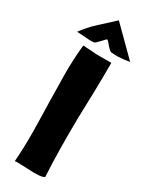

<svg xmlns="http://www.w3.org/2000/svg" viewBox="-255 -964 797 1017"><g transform="rotate(30 144.0 -456.0)"><path d="M57.6 -838.9Q15.6 -800.8 -17.6 -754.9Q14.6 -752.9 32.2 -752Q49.8 -751 58.6 -750Q69.3 -750 74.2 -750Q80.1 -750 88.9 -751Q92.8 -752 99.6 -758.8Q107.4 -765.6 115.2 -774.4Q123 -783.2 129.9 -790Q136.7 -797.9 140.6 -799.8Q146.5 -796.9 153.3 -789.1Q160.2 -781.2 167 -772.5Q174.8 -763.7 181.6 -757.8Q189.5 -751 192.4 -751Q215.8 -748 236.3 -749Q256.8 -750 272.5 -752Q288.1 -753.9 296.9 -755.9Q305.7 -756.8 306.6 -755.9Q252.9 -809.6 143.6 -918Q99.6 -877 57.6 -838.9ZM128.9 -703.1Q106.4 -705.1 87.9 -706.1Q81.1 -706.1 66.4 -707Q51.8 -709 46.9 -708Q46.9 -707 46.9 -706.1Q38.1 -622.1 38.1 -534.2Q39.1 -447.3 41 -357.4Q43.9 -267.6 44.9 -176.8Q45.9 -85.9 39.1 3.9Q48.8 1 76.2 2.9Q102.5 3.9 131.8 4.9Q143.6 5.9 155.3 5.9Q171.9 5.9 187.5 4.9Q212.9 2.9 220.7 -4.9Q215.8 -89.8 214.8 -176.8Q213.9 -263.7 214.8 -350.6Q216.8 -439.5 219.7 -526.4Q221.7 -613.3 221.7 -699.2Q221.7 -700.2 221.7 -703.1Q215.8 -703.1 198.2 -703.1Q153.3 -702.1 128.9 -703.1Z"/></g></svg>

Font: Londrina Solid
Style: NNS
Weight: 400
Designer: Marcelo Magalhaes
Version: Version 1.002